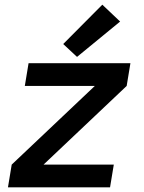

<svg xmlns="http://www.w3.org/2000/svg" viewBox="-20 -800 616 820"><path d="M14 0H450L466 -97H166L521 -433L537 -530H102L86 -433H385L30 -97ZM309 -557 493 -708 417 -780 250 -612Z"/></svg>

Font: Iosevka Sparkle Semibold
Style: Italic
Weight: 600
Italic angle: -9°
Designer: Belleve Invis
Foundry: Belleve Invis
Version: Version 4.5.0; ttfautohint (v1.8.3)